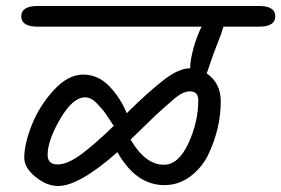

<svg xmlns="http://www.w3.org/2000/svg" viewBox="-20 -665 939 641"><path d="M106 -645H845Q899 -645 899 -610.5Q899 -576 845 -576H726Q721 -557 706 -519.5Q691 -482 682.5 -456Q674 -430 670 -420Q717 -388 717 -327Q717 -235 674 -146Q652 -103 614 -75Q576 -47 529 -47Q434 -47 372 -157Q244 -44 174 -44Q136 -44 98.5 -74.5Q61 -105 61 -138Q61 -184 86 -247.5Q111 -311 159 -363.5Q207 -416 257.5 -416Q308 -416 345.5 -376.5Q383 -337 403 -287Q476 -359 526.5 -398Q577 -437 614 -437H615V-439Q615 -464 626 -504Q637 -544 653 -576H106Q51 -576 51 -610.5Q51 -645 106 -645ZM360 -245Q358 -247 344 -268.5Q330 -290 324.5 -296.5Q319 -303 307 -316Q286 -340 264 -340Q223 -340 181 -268Q139 -196 139 -148Q139 -116 172 -116Q205 -116 250 -149Q295 -182 360 -245ZM527 -115Q576 -115 609 -186.5Q642 -258 642 -330Q642 -360 614 -360Q590 -360 558.5 -332.5Q527 -305 512 -291.5Q497 -278 463.5 -245Q430 -212 416 -199Q465 -115 527 -115Z"/></svg>

Font: Kalam
Style: Regular
Weight: 400
Designer: Lipi Raval (Devanagari and Latin), Jonny Pinhorn (Latin)
Foundry: Indian Type Foundry
Version: Version 2.001;PS 1.0;hotconv 1.0.79;makeotf.lib2.5.61930; tt